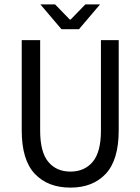

<svg xmlns="http://www.w3.org/2000/svg" viewBox="-20 -843 640 875"><path d="M164 -823H231L298 -754H302L369 -823H436L340 -710H260ZM79 -249V-660H163V-248Q163 -150 200 -105.5Q237 -61 301 -61Q365 -61 402.5 -105.5Q440 -150 440 -248V-660H521V-249Q521 -114 462 -51Q403 12 301 12Q198 12 138.5 -51Q79 -114 79 -249Z"/></svg>

Font: Office Code Pro
Style: Regular
Weight: 400
Designer: Nathan Rutzky & Paul D. Hunt
Foundry: Adobe Systems Incorporated
Version: Version 1.004